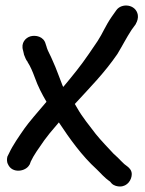

<svg xmlns="http://www.w3.org/2000/svg" viewBox="-20 -642 526 698"><path d="M80 -418V-417C91 -400 98 -383 107 -359C118 -328 132 -301 149 -272C118 -236 83 -195 69 -175C49 -146 27 -115 13 -85L7 -73C5 -66 4 -54 9 -45C24 -10 74 -18 87 -43L88 -44L92 -55C102 -77 122 -105 141 -132C151 -146 167 -166 194 -197C233 -138 278 -75 331 -27C345 -14 358 3 380 18L386 25C395 34 408 36 416 36C444 36 459 11 459 -9C459 -22 451 -31 443 -37C433 -44 431 -46 420 -57C413 -65 405 -72 393 -83C371 -107 349 -129 328 -155C305 -185 279 -217 262 -247L252 -264C307 -324 359 -376 407 -446C428 -481 438 -502 458 -533L474 -555V-556C479 -564 483 -577 481 -588C474 -627 422 -632 403 -605L386 -581C362 -546 354 -522 335 -493C325 -478 314 -462 303 -446C273 -402 245 -368 210 -326C209 -327 208 -330 207 -332C196 -359 185 -392 172 -420C163 -442 154 -456 150 -469V-470L146 -482C139 -510 109 -515 91 -510C73 -505 55 -486 64 -458L67 -445V-444C71 -435 74 -424 80 -418Z"/></svg>

Font: Stray Cat
Style: Blk
Weight: 900
Version: Version 1.0